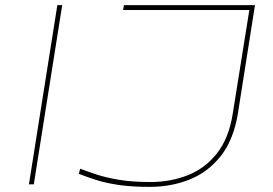

<svg xmlns="http://www.w3.org/2000/svg" viewBox="-20 -720 1066 750"><path d="M93 0 204 -700H223L112 0ZM288 -41 293 -61Q322 -50 358.5 -38Q395 -26 446 -17.5Q497 -9 568 -9Q646 -9 713.5 -35.5Q781 -62 827.5 -121Q874 -180 889 -275L954 -681H461L464 -700H976L909 -275Q892 -173 842 -110Q792 -47 720 -18.5Q648 10 565 10Q492 10 440.5 2Q389 -6 352.5 -18Q316 -30 288 -41Z"/></svg>

Font: Georama Extra Expanded Thin
Style: Italic
Weight: 100
Width: 8
Italic angle: -9°
Designer: Jean-Baptiste Levee
Foundry: Production Type
Version: Version 1.000